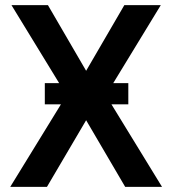

<svg xmlns="http://www.w3.org/2000/svg" viewBox="-20 -731 673 751"><path d="M481.9 -405.8H422.9L608.9 -710.9H466.3L316.9 -454.1L167.5 -710.9H24.9L211.4 -405.8H155.3V-322.8H218.3L20 0H163.6L316.9 -260.7L469.7 0H613.8L416 -322.8H481.9Z"/></svg>

Font: Roboto Medium
Style: Regular
Weight: 500
Designer: Google
Version: Version 2.137; 2017